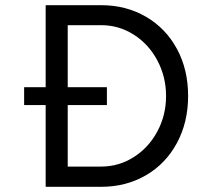

<svg xmlns="http://www.w3.org/2000/svg" viewBox="-20 -720 791 740"><path d="M73 -384H156V-700H370Q466 -700 542.5 -655.5Q619 -611 662 -531.5Q705 -452 705 -350Q705 -249 662 -169Q619 -89 542.5 -44.5Q466 0 370 0H156V-315H73ZM370 -78Q438 -78 495.5 -114.5Q553 -151 586.5 -213.5Q620 -276 620 -350Q620 -424 586.5 -487Q553 -550 495.5 -586.5Q438 -623 370 -623H241V-384H392V-315H241V-78Z"/></svg>

Font: Oak Sans
Style: Regular
Weight: 400
Designer: Erik Kennedy, Walven
Foundry: Erik Kennedy, Walven
Version: Version 1.000